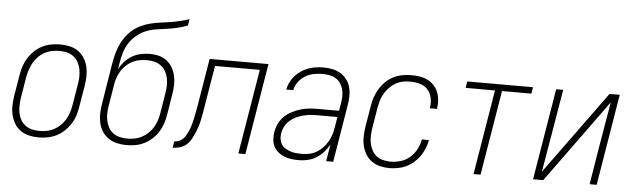

<svg xmlns="http://www.w3.org/2000/svg" viewBox="-47 -908 3595 1089"><g transform="rotate(5 1750.0 -363.5)"><path d="M199 8Q171 8 144 2Q117 -4 95.5 -19Q74 -34 60.5 -56.5Q47 -79 40.5 -105Q34 -131 35 -159Q36 -187 40 -215L60 -335Q64 -361 72.5 -386Q81 -411 95 -433.5Q109 -456 129 -475Q149 -494 173 -506Q197 -518 223 -523Q249 -528 274 -528Q302 -528 329 -522Q356 -516 377.5 -501Q399 -486 413 -463.5Q427 -441 433 -415Q439 -389 438.5 -361Q438 -333 433 -305L413 -185Q409 -159 401 -134Q393 -109 378.5 -86.5Q364 -64 344 -45Q324 -26 300 -14Q276 -2 250 3Q224 8 199 8ZM200 -29Q220 -29 241.5 -33Q263 -37 282.5 -47.5Q302 -58 318.5 -74Q335 -90 346 -109Q357 -128 364 -149Q371 -170 374 -191L394 -311Q398 -333 398.5 -355Q399 -377 395 -398Q391 -419 381 -437Q371 -455 354.5 -468Q338 -481 317.5 -486Q297 -491 274 -491Q254 -491 232.5 -487Q211 -483 191 -472.5Q171 -462 155 -446Q139 -430 128 -411Q117 -392 110 -371Q103 -350 99 -329L79 -209Q76 -187 75 -165Q74 -143 78 -122Q82 -101 92 -83Q102 -65 118.5 -52Q135 -39 156 -34Q177 -29 200 -29Z M699 8Q671 8 644.5 2Q618 -4 596.5 -18.5Q575 -33 560.5 -55Q546 -77 540 -103Q534 -129 534.5 -156.5Q535 -184 540 -212L559 -330Q564 -356 567.5 -382Q571 -408 576 -434Q580 -461 586.5 -488.5Q593 -516 603.5 -542.5Q614 -569 630.5 -593.5Q647 -618 669 -637.5Q691 -657 718 -670Q745 -683 772.5 -690Q800 -697 828 -700.5Q856 -704 884 -708.5Q912 -713 939.5 -719.5Q967 -726 993 -735L987 -698Q958 -687 928.5 -680Q899 -673 869.5 -669Q840 -665 809.5 -660.5Q779 -656 750 -644Q721 -632 696.5 -611Q672 -590 655.5 -563Q639 -536 631 -506.5Q623 -477 618 -447L613 -417Q626 -441 644 -461Q662 -481 685.5 -494.5Q709 -508 735 -513.5Q761 -519 786 -519Q813 -519 838 -512.5Q863 -506 883 -490.5Q903 -475 915.5 -453Q928 -431 933.5 -405.5Q939 -380 938 -353Q937 -326 932 -299L913 -181Q909 -156 900.5 -131.5Q892 -107 878 -84.5Q864 -62 843.5 -43.5Q823 -25 799 -13Q775 -1 749.5 3.5Q724 8 699 8ZM700 -29Q720 -29 741 -33Q762 -37 781.5 -47Q801 -57 817.5 -72.5Q834 -88 845.5 -107Q857 -126 863.5 -146Q870 -166 874 -187L893 -305Q897 -327 897.5 -349Q898 -371 893.5 -391.5Q889 -412 879 -429.5Q869 -447 852.5 -459.5Q836 -472 815.5 -477Q795 -482 773 -482Q753 -482 732 -478.5Q711 -475 691.5 -465Q672 -455 655.5 -440Q639 -425 627.5 -406.5Q616 -388 609 -368Q602 -348 599 -328L579 -206Q575 -184 574.5 -162Q574 -140 578.5 -119.5Q583 -99 593 -81Q603 -63 619.5 -51Q636 -39 657 -34Q678 -29 700 -29Z M1335 0 1415 -483H1160L1121 -249Q1118 -229 1114.5 -209.5Q1111 -190 1107 -170.5Q1103 -151 1096.5 -131.5Q1090 -112 1082 -93.5Q1074 -75 1063.5 -56.5Q1053 -38 1037 -25Q1021 -12 1001 -6Q981 0 961 0L967 -37Q980 -37 992.5 -41.5Q1005 -46 1015 -55.5Q1025 -65 1031.5 -77Q1038 -89 1044 -101.5Q1050 -114 1054 -126.5Q1058 -139 1061.5 -152Q1065 -165 1067.5 -177.5Q1070 -190 1072.5 -203Q1075 -216 1077.5 -228.5Q1080 -241 1082 -254L1126 -520H1461L1375 0Z M1681 8Q1659 8 1638 5.5Q1617 3 1598 -4.5Q1579 -12 1563 -24.5Q1547 -37 1537.5 -54.5Q1528 -72 1526 -93.5Q1524 -115 1527 -136Q1531 -161 1542 -185Q1553 -209 1571.5 -227.5Q1590 -246 1614 -258.5Q1638 -271 1662 -278.5Q1686 -286 1711 -288.5Q1736 -291 1760 -291H1883L1891 -339Q1894 -359 1894 -378.5Q1894 -398 1889 -416Q1884 -434 1873 -449.5Q1862 -465 1846 -474.5Q1830 -484 1810.5 -487.5Q1791 -491 1771 -491Q1746 -491 1721 -486Q1696 -481 1673.5 -467.5Q1651 -454 1634.5 -431.5Q1618 -409 1614 -385H1574Q1578 -406 1588 -426.5Q1598 -447 1613.5 -464.5Q1629 -482 1648.5 -494.5Q1668 -507 1688.5 -514.5Q1709 -522 1731 -525Q1753 -528 1774 -528Q1800 -528 1824.5 -523Q1849 -518 1869.5 -506Q1890 -494 1905 -475Q1920 -456 1927 -432.5Q1934 -409 1934 -383.5Q1934 -358 1930 -333L1875 0H1835L1851 -96Q1838 -73 1820 -52.5Q1802 -32 1779 -18Q1756 -4 1731 2Q1706 8 1681 8ZM1694 -29Q1715 -29 1736.5 -33.5Q1758 -38 1777.5 -49.5Q1797 -61 1812.5 -77.5Q1828 -94 1839.5 -113.5Q1851 -133 1857.5 -154Q1864 -175 1867 -196L1877 -255H1760Q1740 -255 1720 -253Q1700 -251 1680 -245.5Q1660 -240 1641 -231Q1622 -222 1606 -207.5Q1590 -193 1580 -174Q1570 -155 1567 -135Q1564 -118 1566.5 -101.5Q1569 -85 1577.5 -72Q1586 -59 1600 -50.5Q1614 -42 1629 -37Q1644 -32 1661 -30.5Q1678 -29 1694 -29Z M2195 8Q2167 8 2141 1.5Q2115 -5 2094 -20Q2073 -35 2059.5 -57.5Q2046 -80 2040 -106Q2034 -132 2035 -160Q2036 -188 2040 -215L2060 -335Q2064 -361 2072.5 -385.5Q2081 -410 2095 -433Q2109 -456 2128.5 -475Q2148 -494 2172 -506Q2196 -518 2222 -523Q2248 -528 2273 -528Q2297 -528 2321 -524.5Q2345 -521 2365.5 -511Q2386 -501 2401.5 -485Q2417 -469 2426 -448Q2435 -427 2437.5 -403.5Q2440 -380 2436 -356L2435 -350H2395V-354Q2400 -383 2394 -410Q2388 -437 2370.5 -456.5Q2353 -476 2326 -483.5Q2299 -491 2270 -491Q2250 -491 2229 -487Q2208 -483 2188.5 -472Q2169 -461 2153.5 -445Q2138 -429 2126.5 -410Q2115 -391 2109 -370.5Q2103 -350 2099 -329L2079 -209Q2076 -187 2075 -165Q2074 -143 2078.5 -122.5Q2083 -102 2092.5 -83.5Q2102 -65 2118 -52.5Q2134 -40 2155 -34.5Q2176 -29 2199 -29Q2227 -29 2256 -37.5Q2285 -46 2308.5 -66.5Q2332 -87 2346 -114.5Q2360 -142 2365 -170H2405Q2401 -146 2391.5 -122.5Q2382 -99 2367.5 -78Q2353 -57 2333 -39.5Q2313 -22 2290.5 -11.5Q2268 -1 2243 3.5Q2218 8 2195 8Z M2674 0 2754 -483H2587L2593 -520H2967L2961 -483H2794L2714 0Z M3013 0 3099 -520H3139L3104 -312Q3093 -246 3081.5 -179.5Q3070 -113 3059 -47L3403 -520H3461L3375 0H3335L3369 -208Q3380 -274 3391.5 -340.5Q3403 -407 3414 -473L3071 0Z"/></g></svg>

Font: Iosevka Term Curly XLt Obl
Style: Regular
Weight: 200
Italic angle: -9°
Designer: Belleve Invis
Foundry: Belleve Invis
Version: Version 32.3.0